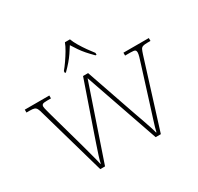

<svg xmlns="http://www.w3.org/2000/svg" viewBox="-161 -960 1191 1153"><g transform="rotate(-30 435.0 -383.0)"><path d="M89 -463Q83 -487 77 -498Q71 -509 61 -512.5Q51 -516 30 -516H7V-536H177V-516H150Q125 -516 118.5 -511Q112 -506 112 -496Q112 -488 118.5 -464Q125 -440 129 -425L192 -200Q199 -176 208 -141.5Q217 -107 225.5 -75.5Q234 -44 237 -27H240Q243 -44 253.5 -77Q264 -110 276.5 -146Q289 -182 297 -206L411 -536H446L554 -223Q560 -205 570 -177Q580 -149 590.5 -119Q601 -89 609.5 -63Q618 -37 621 -23H624Q629 -48 644.5 -96Q660 -144 679 -205L749 -428Q756 -449 761 -467Q766 -485 766 -496Q766 -506 760 -511Q754 -516 728 -516H691V-536H867V-516H845Q825 -516 814.5 -512.5Q804 -509 799 -499Q794 -489 787 -467L641 0H605L428 -511L254 0H221ZM326 -619Q342 -638 360 -664Q378 -690 394 -717Q410 -744 418 -766H453Q461 -744 477 -717Q493 -690 511.5 -664Q530 -638 545 -619V-606H538Q513 -631 495.5 -651Q478 -671 464 -691.5Q450 -712 435 -736Q420 -712 406 -691.5Q392 -671 375 -651Q358 -631 333 -606H326Z"/></g></svg>

Font: Noto Serif Kannada Thin
Style: Regular
Weight: 250
Version: Version 2.003